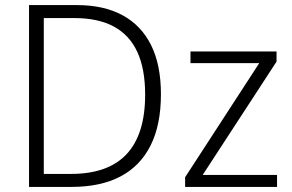

<svg xmlns="http://www.w3.org/2000/svg" viewBox="-20 -734 1146 754"><path d="M612 -364Q612 -244 571.5 -163Q531 -82 453 -41Q375 0 261 0H94V-714H282Q388 -714 461.5 -674Q535 -634 573.5 -556.5Q612 -479 612 -364ZM550 -362Q550 -463 519.5 -529.5Q489 -596 427.5 -629.5Q366 -663 272 -663H152V-51H258Q405 -51 477.5 -129Q550 -207 550 -362ZM1068 0H707V-38L998 -486H728V-532H1066V-492L776 -47H1068Z"/></svg>

Font: Noto Sans Display Light
Style: Regular
Weight: 300
Designer: Monotype Design Team
Foundry: Monotype Imaging Inc.
Version: Version 2.003